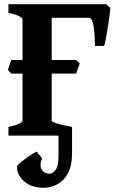

<svg xmlns="http://www.w3.org/2000/svg" viewBox="-20 -635 554 899"><path d="M467.8 -419.9H425.3Q424.3 -450.2 422.1 -480.5Q419.9 -510.7 413.8 -531.2Q407.7 -551.8 395 -551.8H196.8L210.9 -615.2H476.6L496.6 -598.1Q496.1 -585.9 492.7 -560.3Q489.3 -534.7 484.6 -505.9Q480 -477.1 475.3 -453.1Q470.7 -429.2 467.8 -419.9ZM19.5 0V-40.5Q52.7 -47.4 69.1 -55.7Q85.4 -64 85.4 -70.3V-544.4Q85.4 -550.3 70.1 -559.1Q54.7 -567.9 19.5 -574.7V-615.2H293V-574.7Q264.2 -571.3 243.2 -566.7Q222.2 -562 222.2 -555.2V-70.3Q222.2 -58.6 317.4 -40.5V0ZM336.4 -290.5H32.7L17.1 -307.6Q19.5 -314.9 24.7 -330.6Q29.8 -346.2 32.7 -354H336.4L353.5 -337.9ZM151.9 75.2Q152.8 76.2 158.7 83.5Q164.6 90.8 170.7 98.4Q176.8 106 177.7 107.9Q172.9 115.7 171.4 122.8Q169.9 129.9 169.9 137.7Q169.9 157.2 182.4 167.7Q194.8 178.2 209 178.2Q228 178.2 241 159.4Q253.9 140.6 253.9 95.7V-7.8L317.4 -14.6V81.5Q317.4 141.1 297.6 177Q277.8 212.9 247.3 228.5Q216.8 244.1 184.6 244.1Q127 244.1 93.5 214.4Q60.1 184.6 60.1 149.9Q60.1 143.1 60.5 140.1Q66.4 133.3 84.5 119.1Q102.5 105 122.1 92Q141.6 79.1 151.9 75.2Z"/></svg>

Font: Gentium Book Plus
Style: Bold
Weight: 700
Designer: Victor Gaultney, Annie Olsen, Iska Routamaa, Becca Hirsbrunner
Foundry: SIL International
Version: Version 6.101